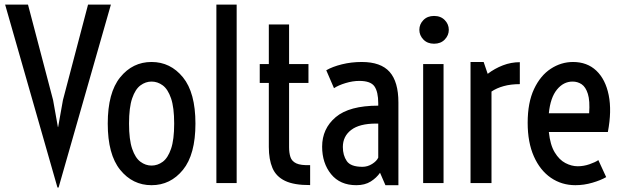

<svg xmlns="http://www.w3.org/2000/svg" viewBox="-20 -798 2713 837"><path d="M230.5 19.5 2.4 -777.8H102.1L211.4 -361.8L232.4 -244.1H233.4L254.4 -361.8L363.8 -777.8H463.4L235.4 19.5Z M640.6 9.3Q558.1 9.3 503.9 -57.6Q449.7 -124.5 449.7 -259.3Q449.7 -394 503.9 -460.9Q558.1 -527.8 640.6 -527.8Q723.1 -527.8 777.6 -460.9Q832 -394 832 -259.3Q832 -124.5 777.6 -57.6Q723.1 9.3 640.6 9.3ZM640.6 -76.2Q667 -76.2 689.5 -92.8Q711.9 -109.4 725.6 -149.2Q739.3 -189 739.3 -259.3Q739.3 -329.6 725.6 -369.4Q711.9 -409.2 689.5 -425.8Q667 -442.4 640.6 -442.4Q614.7 -442.4 592.3 -425.8Q569.8 -409.2 556.2 -369.4Q542.5 -329.6 542.5 -259.3Q542.5 -189 556.2 -149.2Q569.8 -109.4 592.3 -92.8Q614.7 -76.2 640.6 -76.2Z M923.3 0V-777.8H1011.7V0Z M1332 8.8Q1262.2 9.3 1222.9 -9.5Q1183.6 -28.3 1167.7 -65.7Q1151.9 -103 1151.9 -157.2V-436.5H1112.3V-518.6H1151.9V-691.4H1240.2V-518.6H1324.7V-436.5H1240.2V-156.2Q1240.2 -131.8 1246.1 -113.5Q1252 -95.2 1271.5 -85.9Q1291 -76.7 1332 -78.1Z M1533.2 9.3Q1462.4 9.3 1423.3 -38.8Q1384.3 -86.9 1384.3 -158.7Q1384.3 -237.3 1443.6 -287.4Q1502.9 -337.4 1628.9 -337.4V-347.7Q1628.9 -397.9 1612.3 -421.6Q1595.7 -445.3 1546.4 -445.3Q1517.6 -445.3 1486.3 -435.8Q1455.1 -426.3 1436 -413.6L1402.3 -491.7Q1429.2 -507.3 1470.5 -517.6Q1511.7 -527.8 1557.1 -527.8Q1640.1 -527.8 1678.5 -484.6Q1716.8 -441.4 1716.8 -351.1V9.3H1660.2L1636.7 -44.9Q1621.6 -22.9 1596.2 -6.8Q1570.8 9.3 1533.2 9.3ZM1560.1 -70.8Q1582.5 -70.8 1602.3 -83.3Q1622.1 -95.7 1628.9 -110.8V-259.3H1619.6Q1546.9 -259.3 1510.7 -231.4Q1474.6 -203.6 1474.6 -157.2Q1474.6 -121.1 1491.7 -95.9Q1508.8 -70.8 1560.1 -70.8Z M1872.1 -607.4Q1843.3 -607.4 1825.7 -625.7Q1808.1 -644 1808.1 -668Q1808.1 -692.4 1825.7 -710.4Q1843.3 -728.5 1872.1 -728.5Q1901.4 -728.5 1918.9 -710.4Q1936.5 -692.4 1936.5 -668Q1936.5 -644 1918.9 -625.7Q1901.4 -607.4 1872.1 -607.4ZM1824.7 0V-518.6H1913.6V0Z M2031.2 0V-527.8H2088.4L2106 -476.1Q2136.7 -499.5 2172.4 -513.2Q2208 -526.9 2246.1 -526.9V-431.2Q2206.5 -431.2 2175.8 -422.6Q2145 -414.1 2122.6 -398.9V0Z M2488.3 9.3Q2428.7 9.3 2381.6 -22.9Q2334.5 -55.2 2307.4 -116.2Q2280.3 -177.2 2280.3 -262.7Q2280.3 -351.1 2308.1 -409.9Q2335.9 -468.8 2381.1 -498.3Q2426.3 -527.8 2478 -527.8Q2539.6 -527.8 2579.6 -490Q2619.6 -452.1 2633.5 -383.5Q2647.5 -314.9 2629.9 -222.7H2372.6Q2378.4 -166.5 2398.2 -133.8Q2418 -101.1 2444.8 -87.2Q2471.7 -73.2 2498.5 -73.2Q2524.4 -73.2 2549.8 -82Q2575.2 -90.8 2588.4 -100.1L2622.6 -25.9Q2599.1 -12.2 2562.5 -1.5Q2525.9 9.3 2488.3 9.3ZM2476.1 -442.4Q2436.5 -442.4 2408 -407.5Q2379.4 -372.6 2372.6 -304.2H2548.3Q2552.2 -358.9 2542.7 -388.9Q2533.2 -418.9 2515.6 -430.7Q2498 -442.4 2476.1 -442.4Z"/></svg>

Font: Voltaire
Style: Regular
Weight: 400
Designer: Yvonne Schüttler, Eben Sorkin, Emma Marichal
Foundry: Sorkin Type Co.
Version: Version 1.010; ttfautohint (v1.8.4.7-5d5b)